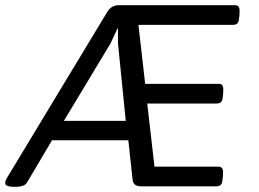

<svg xmlns="http://www.w3.org/2000/svg" viewBox="-67 -720 1002 742"><path d="M842 -700Q859 -700 859 -678Q859 -661 856 -642.5Q853 -624 834 -624H468L494 -396H779Q796 -396 796 -374Q796 -357 793 -338.5Q790 -320 771 -320H502L530 -76H778Q795 -76 795 -54Q795 -37 792 -18.5Q789 0 770 0H478Q462 0 454 -7Q446 -14 445 -29L429 -178H134L37 -14Q32 -6 21 -2Q10 2 -4 2H-9Q-31 2 -39 -2Q-47 -6 -47 -13Q-47 -20 -41 -31L347 -673Q363 -700 392 -700ZM389 -610H387L360 -552L180 -253H419L389 -552Z"/></svg>

Font: Asap VF Beta
Style: Italic
Weight: 400
Italic angle: -6°
Designer: Pablo Cosgaya
Foundry: Pablo Cosgaya
Version: Version 1.007